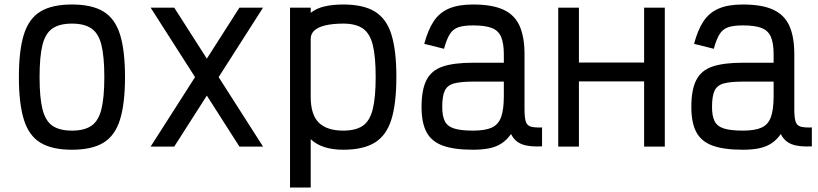

<svg xmlns="http://www.w3.org/2000/svg" viewBox="-20 -652 3640 854"><path d="M300 14Q211 14 159.5 -17.5Q108 -49 86 -120.5Q64 -192 64 -309Q64 -427 86 -498Q108 -569 159.5 -600.5Q211 -632 300 -632Q389 -632 440.5 -600.5Q492 -569 514 -498Q536 -427 536 -309Q536 -192 514 -120.5Q492 -49 440.5 -17.5Q389 14 300 14ZM300 -71Q355 -71 386.5 -92.5Q418 -114 431 -166Q444 -218 444 -309Q444 -401 431 -452.5Q418 -504 386.5 -525.5Q355 -547 300 -547Q245 -547 213.5 -525.5Q182 -504 169 -452.5Q156 -401 156 -309Q156 -218 169 -166Q182 -114 213.5 -92.5Q245 -71 300 -71Z M1045 0 650 -618H755L1150 0ZM650 0 1045 -618H1150L755 0Z M1270 182V-618H1362V-595Q1387 -615 1423.5 -623.5Q1460 -632 1507 -632Q1596 -632 1647.5 -600.5Q1699 -569 1721 -498.5Q1743 -428 1743 -310Q1743 -192 1721 -121Q1699 -50 1647.5 -18Q1596 14 1507 14Q1460 14 1423.5 2.5Q1387 -9 1362 -33V182ZM1507 -71Q1562 -71 1593.5 -92.5Q1625 -114 1638 -166.5Q1651 -219 1651 -310Q1651 -401 1638 -452.5Q1625 -504 1593.5 -525.5Q1562 -547 1507 -547Q1461 -547 1428.5 -539.5Q1396 -532 1379 -517Q1362 -502 1362 -479V-221Q1362 -142 1398 -106.5Q1434 -71 1507 -71Z M2084 14Q1999 14 1949 -4.5Q1899 -23 1877 -64.5Q1855 -106 1855 -176Q1855 -253 1877 -296Q1899 -339 1949 -356Q1999 -373 2084 -373H2221V-411Q2221 -459 2209 -487.5Q2197 -516 2167.5 -527.5Q2138 -539 2084 -539Q2042 -539 2018 -530.5Q1994 -522 1980 -499Q1966 -476 1955 -435L1867 -457Q1884 -520 1909.5 -558Q1935 -596 1977 -614Q2019 -632 2084 -632Q2170 -632 2220 -608.5Q2270 -585 2291.5 -536Q2313 -487 2313 -411V-166Q2313 -128 2319 -110.5Q2325 -93 2342 -88.5Q2359 -84 2391 -85V-1Q2334 2 2301.5 -10.5Q2269 -23 2253 -56Q2235 -30 2211.5 -14.5Q2188 1 2157 7.5Q2126 14 2084 14ZM2084 -71Q2138 -71 2167.5 -84.5Q2197 -98 2209 -131.5Q2221 -165 2221 -224V-289H2084Q2030 -289 2000 -281Q1970 -273 1958.5 -249Q1947 -225 1947 -176Q1947 -136 1958.5 -113Q1970 -90 2000 -80.5Q2030 -71 2084 -71Z M2845 0V-618H2937V0ZM2463 0V-618H2555V0ZM2492 -290V-374H2908V-290Z M3284 14Q3199 14 3149 -4.5Q3099 -23 3077 -64.5Q3055 -106 3055 -176Q3055 -253 3077 -296Q3099 -339 3149 -356Q3199 -373 3284 -373H3421V-411Q3421 -459 3409 -487.5Q3397 -516 3367.5 -527.5Q3338 -539 3284 -539Q3242 -539 3218 -530.5Q3194 -522 3180 -499Q3166 -476 3155 -435L3067 -457Q3084 -520 3109.5 -558Q3135 -596 3177 -614Q3219 -632 3284 -632Q3370 -632 3420 -608.5Q3470 -585 3491.5 -536Q3513 -487 3513 -411V-166Q3513 -128 3519 -110.5Q3525 -93 3542 -88.5Q3559 -84 3591 -85V-1Q3534 2 3501.5 -10.5Q3469 -23 3453 -56Q3435 -30 3411.5 -14.5Q3388 1 3357 7.5Q3326 14 3284 14ZM3284 -71Q3338 -71 3367.5 -84.5Q3397 -98 3409 -131.5Q3421 -165 3421 -224V-289H3284Q3230 -289 3200 -281Q3170 -273 3158.5 -249Q3147 -225 3147 -176Q3147 -136 3158.5 -113Q3170 -90 3200 -80.5Q3230 -71 3284 -71Z"/></svg>

Font: Victor Mono SemiBold
Style: Regular
Weight: 600
Monospace: yes
Designer: Rune Bjørnerås
Version: Version 1.561;gftools[0.9.30]